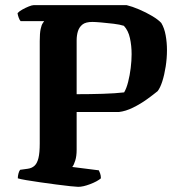

<svg xmlns="http://www.w3.org/2000/svg" viewBox="-20 -724 692 744"><path d="M283 0Q276 0 252.5 -2.5Q229 -5 198.5 -9Q168 -13 136.5 -17.5Q105 -22 81.5 -26Q58 -30 49 -33Q49 -42 51.5 -51.5Q54 -61 58 -66L87 -70Q103 -72 113.5 -81.5Q124 -91 129 -111.5Q134 -132 134 -168V-565Q134 -595 137.5 -611.5Q141 -628 146 -634.5Q151 -641 151 -642H60Q56 -646 52.5 -655.5Q49 -665 48 -673Q54 -680 66.5 -687Q79 -694 91.5 -699Q104 -704 110 -704H471Q492 -699 519 -687.5Q546 -676 569.5 -662Q593 -648 605 -635Q617 -615 622 -587Q627 -559 627 -530Q627 -498 622 -466Q617 -434 609 -409Q601 -384 591 -371Q574 -357 549 -339Q524 -321 495.5 -307Q467 -293 441 -290H277V-143Q277 -119 271.5 -101.5Q266 -84 260 -77L363 -64Q365 -60 368 -52Q371 -44 371 -33Q357 -21 329.5 -10.5Q302 0 283 0ZM277 -359Q329 -359 378 -360.5Q427 -362 461 -366Q470 -381 476.5 -406.5Q483 -432 486.5 -460.5Q490 -489 490 -514Q490 -547 483.5 -576.5Q477 -606 460 -624Q445 -629 420 -632Q395 -635 372 -637Q349 -639 338 -639Q312 -639 299.5 -629Q287 -619 282 -603Q277 -587 277 -567Z"/></svg>

Font: Texturina Medium 12pt
Style: Bold
Weight: 700
Version: Version 1.002